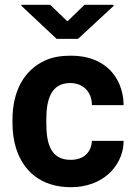

<svg xmlns="http://www.w3.org/2000/svg" viewBox="-20 -770 561 800"><path d="M173 -257V-271C173 -353 191 -424 273 -424C327 -424 363 -386 363 -332H495C495 -363 489 -392 478 -418C447 -491 379 -538 275 -538C234 -538 198 -532 168 -518C82 -479 32 -393 32 -271V-257C32 -220 37 -184 47 -152C77 -57 151 10 276 10C341 10 395 -12 431 -44C465 -74 495 -122 495 -183H363C360 -133 327 -104 274 -104C190 -104 173 -174 173 -257ZM261 -681 189 -750H69V-746L216 -608H305L453 -745V-750H332Z"/></svg>

Font: Asimov
Style: Regular
Weight: 500
Designer: Google
Version: Version 2.000980; 2014